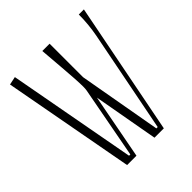

<svg xmlns="http://www.w3.org/2000/svg" viewBox="-216 -949 1092 1092"><g transform="rotate(-45 330.0 -402.5)"><path d="M629.9 -799.8 473.1 0H397.9L327.6 -392.6L252.9 0H177.7L30.8 -794.9L80.1 -805.2L223.1 -29.8H233.4L314.9 -463.4Q316.9 -475.1 316.9 -492.7Q316.9 -541 306.2 -667.7Q295.4 -794.4 295.4 -799.8H354V-530.8L442.9 -29.8H453.6L574.2 -644.5Q588.9 -722.2 588.9 -799.8Z"/></g></svg>

Font: Reswysokr
Style: Regular
Weight: 500
Version: Version 0.984